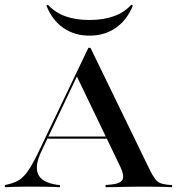

<svg xmlns="http://www.w3.org/2000/svg" viewBox="-34 -781 738 801"><path d="M140.3 -153.2Q109.7 -90.3 124.6 -55.2Q139.5 -20.2 201.6 -10.5L216.1 -8.9V0Q185.5 -1.6 152.4 -2Q119.4 -2.4 80.6 -2.4Q50.8 -2.4 29 -1.6Q7.3 -0.8 -13.7 0V-8.9L0 -12.1Q28.2 -18.5 47.2 -31Q66.1 -43.5 84.3 -70.2Q102.4 -96.8 125.8 -145.2L334.7 -581.5H343.5L592.7 -68.5Q603.2 -48.4 612.1 -35.9Q621 -23.4 632.7 -18.1Q644.4 -12.9 663.7 -10.5L683.9 -8.9V0Q671.8 -0.8 653.6 -1.2Q635.5 -1.6 614.5 -2Q593.5 -2.4 568.5 -2.4H567.7H566.9Q541.9 -2.4 519.4 -2Q496.8 -1.6 476.2 -1.2Q455.6 -0.8 438.3 -0.4Q421 0 406.5 0V-8.9L430.6 -11.3Q468.5 -15.3 477 -31Q485.5 -46.8 469.4 -82.3L284.7 -466.1L295.2 -479.8ZM158.1 -202.4 162.9 -211.3H450L453.2 -202.4ZM339.5 -632.3Q276.6 -632.3 230.2 -664.5Q183.9 -696.8 159.7 -757.3L166.1 -761.3Q195.2 -729 238.3 -713.3Q281.5 -697.6 338.7 -697.6Q396.8 -697.6 440.7 -713.3Q484.7 -729 513.7 -761.3L520.2 -757.3Q496 -697.6 449.2 -664.9Q402.4 -632.3 339.5 -632.3Z"/></svg>

Font: Playfair 144pt SemiExpanded SemiBold
Style: Regular
Weight: 600
Width: 6
Designer: Claus Eggers Sørensen
Foundry: Claus Eggers Sørensen
Version: Version 2.203